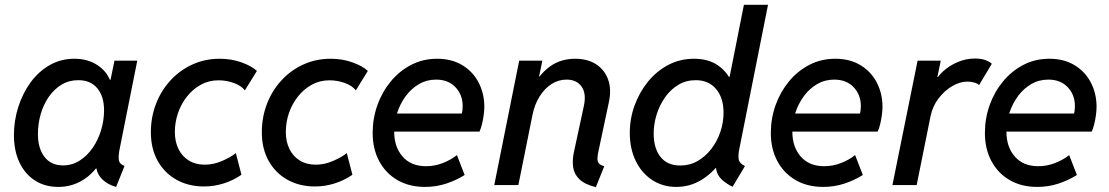

<svg xmlns="http://www.w3.org/2000/svg" viewBox="-20 -772 4625 801"><path d="M223.6 7.8Q167.5 7.8 125.7 -19Q84 -45.9 61 -94.7Q38.1 -143.6 38.1 -208.5Q38.1 -268.6 56.2 -325.4Q74.2 -382.3 107.4 -428Q140.6 -473.6 187 -500.2Q233.4 -526.9 290.5 -526.9Q345.7 -526.9 386.2 -500.5Q426.8 -474.1 442.4 -429.2L402.8 -439H481.4L435.5 -411.1L457.5 -519H552.7L479.5 -152.3Q473.6 -124 475.6 -106Q477.5 -87.9 499.5 -79.6L464.4 7.8Q438 0.5 418.5 -13.9Q398.9 -28.3 389.2 -47.9Q379.4 -67.4 382.8 -89.4L425.8 -69.3H338.4L406.7 -107.9Q373 -49.8 326.2 -21Q279.3 7.8 223.6 7.8ZM242.7 -82Q281.2 -82 312.5 -102.1Q343.8 -122.1 366.7 -155.3Q389.6 -188.5 401.9 -229.5Q414.1 -270.5 414.1 -311.5Q414.1 -369.6 386 -403.6Q357.9 -437.5 306.6 -437.5Q267.6 -437.5 236.3 -418.5Q205.1 -399.4 183.1 -367.4Q161.1 -335.4 149.7 -295.4Q138.2 -255.4 138.2 -212.9Q138.2 -153.3 165.5 -117.7Q192.9 -82 242.7 -82Z M831.5 5.9Q766.6 5.9 716.6 -22Q666.5 -49.8 637.9 -100.8Q609.4 -151.9 609.4 -220.2Q609.4 -282.7 630.6 -338.1Q651.9 -393.6 690.7 -436Q729.5 -478.5 782.2 -502.7Q835 -526.9 897 -526.9Q945.8 -526.9 987.8 -511.7Q1029.8 -496.6 1051.8 -476.1L1001.5 -395Q986.8 -414.6 955.6 -425.8Q924.3 -437 891.6 -437Q851.6 -437 818.1 -418.7Q784.7 -400.4 760.3 -369.6Q735.8 -338.9 722.7 -300.5Q709.5 -262.2 709.5 -221.2Q709.5 -181.2 724.6 -150.4Q739.7 -119.6 767.8 -102.3Q795.9 -85 834.5 -85Q870.6 -85 906.7 -100.6Q942.9 -116.2 963.9 -133.3L987.3 -43Q953.6 -19.5 913.3 -6.8Q873 5.9 831.5 5.9Z M1294.4 5.9Q1229.5 5.9 1179.4 -22Q1129.4 -49.8 1100.8 -100.8Q1072.3 -151.9 1072.3 -220.2Q1072.3 -282.7 1093.5 -338.1Q1114.7 -393.6 1153.6 -436Q1192.4 -478.5 1245.1 -502.7Q1297.9 -526.9 1359.9 -526.9Q1408.7 -526.9 1450.7 -511.7Q1492.7 -496.6 1514.6 -476.1L1464.4 -395Q1449.7 -414.6 1418.5 -425.8Q1387.2 -437 1354.5 -437Q1314.5 -437 1281 -418.7Q1247.6 -400.4 1223.1 -369.6Q1198.7 -338.9 1185.5 -300.5Q1172.4 -262.2 1172.4 -221.2Q1172.4 -181.2 1187.5 -150.4Q1202.6 -119.6 1230.7 -102.3Q1258.8 -85 1297.4 -85Q1333.5 -85 1369.6 -100.6Q1405.8 -116.2 1426.8 -133.3L1450.2 -43Q1416.5 -19.5 1376.2 -6.8Q1335.9 5.9 1294.4 5.9Z M1752.9 7.8Q1687 7.8 1637.9 -20.8Q1588.9 -49.3 1561.8 -100.1Q1534.7 -150.9 1534.7 -217.3Q1534.7 -277.8 1554.4 -333.3Q1574.2 -388.7 1610.4 -432.4Q1646.5 -476.1 1695.6 -501.5Q1744.6 -526.9 1803.2 -526.9Q1864.7 -526.9 1909.2 -499.8Q1953.6 -472.7 1977.1 -427Q2000.5 -381.3 2000.5 -326.7Q2000.5 -310.1 1997.8 -290.8Q1995.1 -271.5 1990.7 -253.7Q1986.3 -235.8 1980.5 -223.1H1604L1617.2 -298.3H1906.7Q1908.7 -306.2 1909.4 -314.2Q1910.2 -322.3 1910.2 -329.6Q1910.2 -376.5 1880.1 -408.2Q1850.1 -439.9 1799.3 -439.9Q1760.3 -439.9 1728.3 -421.4Q1696.3 -402.8 1673.1 -371.6Q1649.9 -340.3 1637.2 -301.8Q1624.5 -263.2 1624.5 -222.7Q1624.5 -158.7 1659.7 -118.7Q1694.8 -78.6 1757.3 -78.6Q1793.5 -78.6 1827.4 -91.8Q1861.3 -105 1886.2 -125L1918.5 -42Q1883.8 -20 1841.8 -6.1Q1799.8 7.8 1752.9 7.8Z M2465.8 8.8Q2418.9 -2.9 2397 -24.4Q2375 -45.9 2371.1 -74.2Q2367.2 -102.5 2373.5 -133.8L2415.5 -328.6Q2427.2 -381.8 2406.2 -410.9Q2385.3 -439.9 2343.8 -439.9Q2309.6 -439.9 2280.5 -421.1Q2251.5 -402.3 2231 -369.4Q2210.4 -336.4 2201.7 -293.9L2142.6 0H2042L2146 -519H2242.7L2229 -453.1H2246.6L2203.6 -411.1Q2234.4 -467.3 2277.8 -497.1Q2321.3 -526.9 2379.9 -526.9Q2431.2 -526.9 2466.8 -503.9Q2502.4 -481 2517.1 -439.9Q2531.7 -398.9 2520 -345.2L2477.5 -145Q2469.7 -111.3 2474.1 -97.7Q2478.5 -84 2501 -78.6Z M3036.1 7.3Q3010.3 -5.9 2994.1 -20.3Q2978 -34.7 2971.4 -52.5Q2964.8 -70.3 2967.3 -94.2L2988.8 -70.8H2939.9L2975.6 -127.9L3028.8 -390.1L3009.8 -451.7H3023.9L3083.5 -752H3184.1L3064.5 -151.4Q3058.6 -123 3062 -106.4Q3065.4 -89.8 3087.9 -79.1ZM2800.8 7.8Q2745.6 7.8 2701.7 -20.5Q2657.7 -48.8 2632.6 -99.9Q2607.4 -150.9 2607.4 -217.8Q2607.4 -276.9 2627.4 -332Q2647.5 -387.2 2683.1 -431.2Q2718.8 -475.1 2767.8 -501Q2816.9 -526.9 2875.5 -526.9Q2935.1 -526.9 2974.9 -499.5Q3014.6 -472.2 3035.2 -424.6Q3055.7 -377 3055.7 -316.9Q3055.7 -257.8 3037.4 -200.2Q3019 -142.6 2985.1 -95.5Q2951.2 -48.3 2904.3 -20.3Q2857.4 7.8 2800.8 7.8ZM2817.9 -81.5Q2857.9 -81.5 2890.9 -100.6Q2923.8 -119.6 2948 -151.4Q2972.2 -183.1 2985.4 -222.2Q2998.5 -261.2 2998.5 -301.8Q2998.5 -363.8 2967.5 -400.6Q2936.5 -437.5 2882.3 -437.5Q2842.3 -437.5 2810.1 -418.2Q2777.8 -398.9 2754.9 -366.5Q2731.9 -334 2719.5 -294.4Q2707 -254.9 2707 -214.8Q2707 -153.8 2735.4 -117.7Q2763.7 -81.5 2817.9 -81.5Z M3414.1 7.8Q3348.1 7.8 3299.1 -20.8Q3250 -49.3 3222.9 -100.1Q3195.8 -150.9 3195.8 -217.3Q3195.8 -277.8 3215.6 -333.3Q3235.4 -388.7 3271.5 -432.4Q3307.6 -476.1 3356.7 -501.5Q3405.8 -526.9 3464.4 -526.9Q3525.9 -526.9 3570.3 -499.8Q3614.7 -472.7 3638.2 -427Q3661.6 -381.3 3661.6 -326.7Q3661.6 -310.1 3658.9 -290.8Q3656.2 -271.5 3651.9 -253.7Q3647.5 -235.8 3641.6 -223.1H3265.1L3278.3 -298.3H3567.9Q3569.8 -306.2 3570.6 -314.2Q3571.3 -322.3 3571.3 -329.6Q3571.3 -376.5 3541.3 -408.2Q3511.2 -439.9 3460.4 -439.9Q3421.4 -439.9 3389.4 -421.4Q3357.4 -402.8 3334.2 -371.6Q3311 -340.3 3298.3 -301.8Q3285.6 -263.2 3285.6 -222.7Q3285.6 -158.7 3320.8 -118.7Q3356 -78.6 3418.5 -78.6Q3454.6 -78.6 3488.5 -91.8Q3522.5 -105 3547.4 -125L3579.6 -42Q3544.9 -20 3502.9 -6.1Q3460.9 7.8 3414.1 7.8Z M3703.1 0 3808.1 -519H3904.8L3890.6 -450.7H3902.3L3875.5 -419.4Q3886.7 -448.7 3913.3 -473.4Q3939.9 -498 3974.9 -512.9Q4009.8 -527.8 4046.9 -527.8Q4074.2 -527.8 4092.3 -520.8Q4110.4 -513.7 4117.7 -505.9L4064.5 -417Q4059.1 -423.3 4044.9 -427.5Q4030.8 -431.6 4015.6 -431.6Q3985.4 -431.6 3953.1 -413.1Q3920.9 -394.5 3895.8 -361.8Q3870.6 -329.1 3861.8 -285.6L3804.2 0Z M4307.1 7.8Q4241.2 7.8 4192.1 -20.8Q4143.1 -49.3 4116 -100.1Q4088.9 -150.9 4088.9 -217.3Q4088.9 -277.8 4108.6 -333.3Q4128.4 -388.7 4164.6 -432.4Q4200.7 -476.1 4249.8 -501.5Q4298.8 -526.9 4357.4 -526.9Q4418.9 -526.9 4463.4 -499.8Q4507.8 -472.7 4531.2 -427Q4554.7 -381.3 4554.7 -326.7Q4554.7 -310.1 4552 -290.8Q4549.3 -271.5 4544.9 -253.7Q4540.5 -235.8 4534.7 -223.1H4158.2L4171.4 -298.3H4460.9Q4462.9 -306.2 4463.6 -314.2Q4464.4 -322.3 4464.4 -329.6Q4464.4 -376.5 4434.3 -408.2Q4404.3 -439.9 4353.5 -439.9Q4314.5 -439.9 4282.5 -421.4Q4250.5 -402.8 4227.3 -371.6Q4204.1 -340.3 4191.4 -301.8Q4178.7 -263.2 4178.7 -222.7Q4178.7 -158.7 4213.9 -118.7Q4249 -78.6 4311.5 -78.6Q4347.7 -78.6 4381.6 -91.8Q4415.5 -105 4440.4 -125L4472.7 -42Q4438 -20 4396 -6.1Q4354 7.8 4307.1 7.8Z"/></svg>

Font: Reddit Sans Medium
Style: Italic
Weight: 500
Italic angle: -11.25°
Designer: Stephen Hutchings
Version: Version 1.013